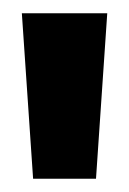

<svg xmlns="http://www.w3.org/2000/svg" viewBox="-20 -713 195 290"><path d="M30 -443 13 -693H142L125 -443Z"/></svg>

Font: Bricolage Grotesque 72pt SemiCondensed
Style: Bold
Weight: 700
Width: 4
Designer: Mathieu Triay
Foundry: Atelier Triay
Version: Version 1.001;gftools[0.9.33.dev8+g029e19f]